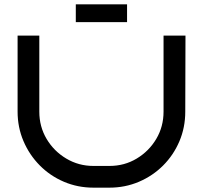

<svg xmlns="http://www.w3.org/2000/svg" viewBox="-20 -864 934 884"><path d="M834 -700 833 -350Q833 -277 806 -213.5Q779 -150 731 -102Q683 -54 619.5 -27Q556 0 484 0H410Q338 0 274.5 -27Q211 -54 163 -102.5Q115 -151 88 -214.5Q61 -278 61 -350V-700H161V-350Q161 -281 194.5 -224.5Q228 -168 285 -134Q342 -100 410 -100H484Q553 -100 609.5 -134Q666 -168 699.5 -224.5Q733 -281 733 -350V-700ZM329 -762V-844H565V-762Z"/></svg>

Font: Bruno Ace
Style: Regular
Weight: 400
Version: Version 1.100; ttfautohint (v1.8.4.7-5d5b);gftools[0.9.27]